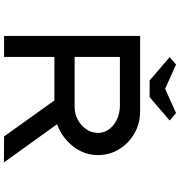

<svg xmlns="http://www.w3.org/2000/svg" viewBox="11 -936 926 988"><g transform="rotate(90 474.0 -442.0)"><path d="M165 0V-700H552Q614 -700 665 -671.5Q716 -643 747 -593.5Q778 -544 778 -483Q778 -422 744.5 -371Q711 -320 656.5 -289.5Q602 -259 536 -259H273V0ZM682 0 456 -316 570 -341 816 1ZM273 -363H530Q566 -363 596.5 -379.5Q627 -396 645.5 -423.5Q664 -451 664 -484Q664 -515 645 -540.5Q626 -566 594 -581Q562 -596 524 -596H273ZM394 -749 274 -852 312 -885 452 -822H422L562 -885L600 -852L480 -749Z"/></g></svg>

Font: Lexend Tera
Style: Regular
Weight: 400
Designer: Bonnie Shaver-Troup, Thomas Jockin
Foundry: Lexend
Version: Version 1.007